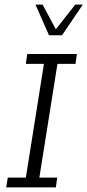

<svg xmlns="http://www.w3.org/2000/svg" viewBox="-20 -819 382 839"><path d="M7 0 14 -43H93L172 -540H93L99 -583H316L310 -540H231L152 -43H230L224 0ZM194 -665 135 -799H166L224 -691L309 -799H342L251 -665Z"/></svg>

Font: Rokkitt SemiBold Light
Style: Italic
Weight: 300
Italic angle: -9°
Version: Version 3.103